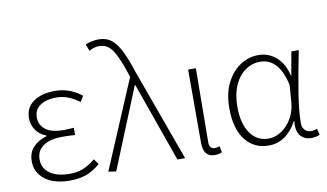

<svg xmlns="http://www.w3.org/2000/svg" viewBox="-80 -984 2002 1174"><g transform="rotate(-10 920.5 -397.0)"><path d="M57 -143Q57 -197 88.5 -230.5Q120 -264 172 -279V-284Q131 -299 108.5 -332.5Q86 -366 86 -406Q86 -471 136 -507Q186 -543 272 -543Q362 -543 436 -484L415 -449Q379 -475 344.5 -488.5Q310 -502 271 -502Q211 -502 172.5 -476.5Q134 -451 134 -402Q134 -355 171 -326.5Q208 -298 284 -298Q304 -298 313 -299L346 -301V-256Q315 -259 268 -259Q190 -259 148 -229.5Q106 -200 106 -146Q106 -91 151 -59.5Q196 -28 272 -28Q319 -28 355.5 -42Q392 -56 433 -90L457 -56Q412 -18 368.5 -2.5Q325 13 267 13Q170 13 113.5 -30Q57 -73 57 -143Z M507 0 739 -548 730 -575Q697 -676 666 -721Q635 -766 585 -766Q554 -766 522 -748L506 -790Q546 -807 590 -807Q637 -807 670 -780Q701 -754 725.5 -704Q750 -654 776 -574L984 0H936L762 -492H758L555 7Z M1096 -76V-530H1144Q1144 -443 1142 -297Q1140 -151 1140 -69Q1140 -49 1149 -39Q1158 -29 1173 -29Q1185 -29 1204 -35L1212 3Q1196 13 1166 13Q1096 13 1096 -76Z M1303 -252Q1303 -346 1336 -410Q1368 -474 1420.5 -508.5Q1473 -543 1534 -543Q1595 -543 1642.5 -503Q1690 -463 1709 -384H1711L1737 -530H1783Q1753 -381 1735.5 -270.5Q1718 -160 1718 -87Q1718 -61 1733 -45Q1748 -29 1772 -29Q1791 -29 1809 -37L1819 1Q1798 13 1765 13Q1727 13 1703 -11.5Q1679 -36 1679 -82Q1679 -89 1681 -107H1678Q1612 13 1502 13Q1411 13 1357 -56.5Q1303 -126 1303 -252ZM1683 -224 1691 -329Q1654 -501 1536 -501Q1488 -501 1447 -473Q1403 -443 1378 -386.5Q1353 -330 1353 -252Q1353 -149 1394.5 -89Q1436 -29 1508 -29Q1551 -29 1590 -55.5Q1629 -82 1654 -126.5Q1679 -171 1683 -224Z"/></g></svg>

Font: Merged Yaku Han JP ExtraLight
Style: Regular
Weight: 250
Designer: Ryoko NISHIZUKA 西塚涼子 (kana, bopomofo & ideographs); Paul D. Hunt (Latin, Greek & Cyrillic); Sandoll Communications 산돌커뮤니
Foundry: Adobe
Version: Version 2.004